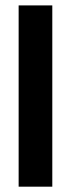

<svg xmlns="http://www.w3.org/2000/svg" viewBox="-20 -701 267 721"><path d="M50 -680.7H176.4V0H50Z"/></svg>

Font: Puralecka Narrow
Style: Bold
Weight: 700
Designer: Hector Gatti, Marcela Romero, Pablo Cosgaya and Nicolas Silva
Version: Version 1.004;PS 001.004;hotconv 1.0.70;makeotf.lib2.5.58329